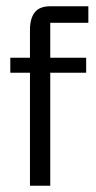

<svg xmlns="http://www.w3.org/2000/svg" viewBox="-20 -592 308 615"><path d="M76 3V-497Q76 -532 91 -552Q106 -572 142 -572H263V-519H141V3ZM13 -359V-407H256V-359Z"/></svg>

Font: Darker Grotesque Medium
Style: Regular
Weight: 500
Designer: Gabriel Lam
Foundry: TypeRant
Version: Version 1.000;gftools[0.9.28]